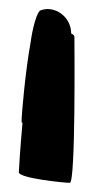

<svg xmlns="http://www.w3.org/2000/svg" viewBox="-20 -512 223 418"><path d="M21 -137C21 -124 119 -114 132 -114C145 -114 142 -420 142 -432C142 -434 140 -437 135 -439C135 -476 99 -500 70 -490C60 -490 50 -445 47 -422C35 -356 27 -263 27 -248C27 -245 28 -244 29 -245C24 -189 21 -142 21 -137Z"/></svg>

Font: Ampere
Style: UltCnd
Weight: 400
Version: Version 1